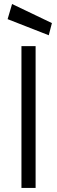

<svg xmlns="http://www.w3.org/2000/svg" viewBox="-20 -928 282 948"><path d="M17.6 -833.5 39.6 -908.2 236.3 -814 220.7 -753.9ZM155.8 0H85.9V-700.2H155.8Z"/></svg>

Font: LilGrotesk
Style: Regular
Weight: 400
Designer: BSozoo
Foundry: BSozoo
Version: Version 1.004;PS 001.004;hotconv 1.0.70;makeotf.lib2.5.58329